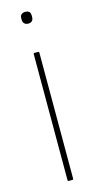

<svg xmlns="http://www.w3.org/2000/svg" viewBox="-104 -663 346 694"><g transform="rotate(-15 69.0 -315.5)"><path d="M62 0Q59 0 59 -4V-475Q59 -479 62 -479H76Q80 -479 80 -475V-4Q80 0 76 0ZM69 -587Q60 -587 54.5 -592Q49 -597 49 -606V-613Q49 -622 54.5 -626.5Q60 -631 69 -631Q78 -631 83 -626.5Q88 -622 88 -613V-606Q88 -597 83 -592Q78 -587 69 -587Z"/></g></svg>

Font: Sofia Sans Extra Condensed Thin
Style: Regular
Weight: 250
Version: Version 4.100